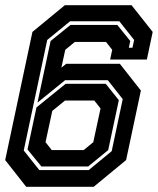

<svg xmlns="http://www.w3.org/2000/svg" viewBox="-35 -720 608 740"><path d="M66 0 -15 -103 90 -597 215 -700H472L553.5 -597L531 -490.5H389.5L397.5 -528L373.5 -558.5H253.5L216.5 -528L201.5 -459L220 -474H427L508 -371L451 -103L326 0ZM124.5 -78.5 71 -144 105.5 -306 218 -397H372.5L423 -334L382 -141.5L305 -78.5ZM164.5 -141.5H287.5L324.5 -172L352.5 -302L328.5 -332.5H215.5L166.5 -292.5L140.5 -172ZM116.5 -64.5H307L395.5 -137.5L438 -338L380.5 -411H216L109.5 -324.5L160 -562L237 -624H417L467 -562L461.5 -536H475.5L482 -566L425 -638H235L147 -566L56.5 -140Z"/></svg>

Font: Tourney Thin
Style: Bold Italic
Weight: 700
Italic angle: -12°
Version: Version 1.015